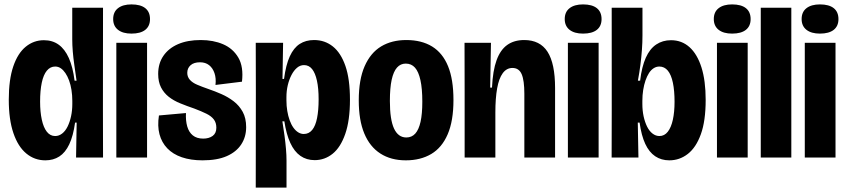

<svg xmlns="http://www.w3.org/2000/svg" viewBox="-20 -723 3883 881"><path d="M188.2 12.7Q138.5 12.7 100.7 -18.7Q62.8 -50 41.6 -112Q20.3 -174 20.3 -265.3Q20.3 -357.8 40.9 -418.3Q61.5 -478.8 98.2 -508.7Q134.8 -538.5 181.5 -538.5Q220.7 -538.5 249.1 -518.1Q277.5 -497.7 295.9 -456.7Q314.3 -415.7 322.2 -352.8H331.3Q326.2 -389.8 321.2 -423.6Q316.3 -457.3 313.9 -487.1Q311.5 -516.8 311.5 -542.7V-687.5H452.7L452.3 -222.7L452.8 0H329L331.8 -160.5H324.5Q316 -99 297.8 -60.8Q279.7 -22.7 252.2 -5Q224.8 12.7 188.2 12.7ZM233.3 -98.8Q250.3 -98.8 265.1 -110.2Q279.8 -121.5 290.1 -142.2Q300.3 -163 306.1 -189.7Q311.8 -216.3 311.8 -245.8V-260Q311.8 -286 308 -310.1Q304.2 -334.2 297 -353.7Q289.8 -373.2 280.1 -387.6Q270.3 -402 258.8 -409.8Q247.2 -417.7 233.2 -417.7Q210.7 -417.7 195 -398.8Q179.3 -379.8 171.7 -343.7Q164 -307.5 164 -256.5Q164 -209.8 171.8 -174Q179.5 -138.2 194.9 -118.5Q210.3 -98.8 233.3 -98.8Z M513.8 0V-526.5H654.8V0ZM583.3 -568.8Q543.6 -568.8 521.5 -586.2Q499.3 -603.7 499.3 -635.5Q499.3 -668.3 521.6 -685.5Q543.8 -702.8 583.3 -702.8Q624.9 -702.8 646.6 -685.6Q668.3 -668.3 668.3 -635.4Q668.3 -603.3 646.6 -586.1Q624.8 -568.8 583.3 -568.8Z M909.2 12.7Q855.2 12.7 814.2 -1.4Q773.3 -15.5 747.6 -42.4Q721.8 -69.3 711.8 -107.1Q701.8 -144.8 709.3 -193.2L833.3 -204.3Q831.5 -169.3 839.1 -142.8Q846.7 -116.3 864.8 -101.7Q883 -87 912.2 -87Q938.8 -87 955.8 -99.3Q972.7 -111.7 972.7 -137Q972.7 -159.8 961.2 -174.9Q949.8 -190 927.2 -201.2Q904.7 -212.3 871.7 -224.8Q837.3 -236.5 807.2 -248.8Q777 -261 754.3 -278.8Q731.7 -296.7 718.8 -322.1Q705.8 -347.5 705.8 -383.5Q705.8 -432 729.8 -466.8Q753.7 -501.7 797.2 -520.5Q840.8 -539.3 901.3 -539.3Q958.8 -539.3 1003.9 -519.9Q1049 -500.5 1073.6 -458.7Q1098.2 -416.8 1090.3 -348.2L968.8 -333.2Q972.2 -364 964.2 -387.3Q956.3 -410.7 939.6 -423.9Q922.8 -437.2 897.7 -437.2Q869.8 -437.2 854.6 -423.8Q839.3 -410.3 839.3 -388.8Q839.3 -370.2 851.2 -356.8Q863.2 -343.3 884.8 -334.2Q906.3 -325 936.5 -314.5Q966 -304.5 996.2 -291.2Q1026.3 -278 1052 -258.4Q1077.7 -238.8 1093.6 -209.9Q1109.5 -181 1109.5 -139.5Q1109.5 -94.8 1086.9 -60.3Q1064.3 -25.8 1020.5 -6.6Q976.7 12.7 909.2 12.7Z M1153.5 137.8 1154 -297.3 1153.5 -526.5H1279L1276.2 -360.8H1283.3Q1291.8 -425.7 1309.8 -464.7Q1327.7 -503.7 1355.5 -521.5Q1383.3 -539.3 1421.2 -539.3Q1470.3 -539.3 1507.2 -509.9Q1544.2 -480.5 1565 -420.3Q1585.8 -360.2 1585.8 -265.7Q1585.8 -170.7 1564.3 -108.8Q1542.8 -46.8 1506.3 -17.5Q1469.8 11.8 1424 11.8Q1386.5 11.8 1358.4 -7.8Q1330.3 -27.5 1312 -67.3Q1293.7 -107.2 1284.8 -166.3L1275.7 -166.2Q1281 -132.7 1285.4 -100.8Q1289.8 -68.8 1292.2 -39.8Q1294.7 -10.7 1294.7 14.5V137.8ZM1373.8 -108.2Q1397.3 -108.2 1412.5 -126.8Q1427.7 -145.3 1434.8 -181.1Q1442 -216.8 1442 -267.2Q1442 -318 1434.3 -352.8Q1426.7 -387.7 1412.1 -406Q1397.5 -424.3 1375 -424.3Q1357.3 -424.3 1342.8 -412Q1328.3 -399.7 1317.5 -378.9Q1306.7 -358.2 1300.5 -332.2Q1294.3 -306.2 1294.3 -277.2V-262.7Q1294.3 -236.5 1298.2 -213.7Q1302 -190.8 1309.1 -171.1Q1316.2 -151.3 1326.3 -137.2Q1336.5 -123 1348.7 -115.6Q1360.8 -108.2 1373.8 -108.2Z M1842 12.7Q1773.7 12.7 1725.2 -18.6Q1676.8 -49.8 1651.5 -110.7Q1626.2 -171.5 1626.2 -262.3Q1626.2 -358 1653.2 -419.3Q1680.2 -480.7 1728.8 -510Q1777.5 -539.3 1844.2 -539.3Q1914.3 -539.3 1962.7 -509.7Q2011 -480 2035.8 -419.5Q2060.7 -359 2060.7 -263.7Q2060.7 -168 2034.2 -106.8Q2007.8 -45.5 1958.8 -16.4Q1909.7 12.7 1842 12.7ZM1844.5 -92.2Q1869.3 -92.2 1885.4 -109.9Q1901.5 -127.7 1909.7 -164Q1917.8 -200.3 1917.8 -256.2Q1917.8 -316.3 1909.2 -355.2Q1900.7 -394 1884.2 -412.6Q1867.7 -431.2 1841.8 -431.2Q1817.8 -431.2 1801.7 -413Q1785.5 -394.8 1777.2 -357Q1769 -319.2 1769 -259.8Q1769 -173.8 1788.1 -133Q1807.2 -92.2 1844.5 -92.2Z M2112 0V-299L2111.5 -526.5H2232.8L2229.2 -321H2237.5Q2241.2 -399.2 2258.6 -446.8Q2276 -494.5 2307.6 -516.9Q2339.2 -539.3 2385.3 -539.3Q2457.8 -539.3 2492.4 -485.4Q2527 -431.5 2527 -319V0H2386V-292.8Q2386 -354 2373.7 -382.6Q2361.3 -411.2 2331.3 -411.2Q2304.5 -411.2 2286.8 -387.1Q2269.2 -363 2261.1 -317.4Q2253 -271.8 2253 -206.8V0Z M2585.8 0V-526.5H2726.8V0ZM2655.3 -568.8Q2615.6 -568.8 2593.5 -586.2Q2571.3 -603.7 2571.3 -635.5Q2571.3 -668.3 2593.6 -685.5Q2615.8 -702.8 2655.3 -702.8Q2696.9 -702.8 2718.6 -685.6Q2740.3 -668.3 2740.3 -635.4Q2740.3 -603.3 2718.6 -586.1Q2696.8 -568.8 2655.3 -568.8Z M3051.2 12.7Q3014.3 12.7 2986.4 -6Q2958.5 -24.7 2940.8 -62.8Q2923 -101 2914.8 -160.5H2906.5L2909.5 0H2786.5L2787 -225L2786.8 -687.5H2928V-559.7Q2928 -528.7 2925.5 -494.6Q2923 -460.5 2918.5 -425.2Q2914 -390 2907 -353H2917.2Q2925 -417 2943.2 -458Q2961.5 -499 2991 -518.8Q3020.5 -538.5 3059 -538.5Q3108.2 -538.5 3143.8 -506.7Q3179.3 -474.8 3198.7 -413.8Q3218 -352.8 3218 -264.5Q3218 -168.2 3195.9 -107.1Q3173.8 -46 3136.1 -16.7Q3098.3 12.7 3051.2 12.7ZM3005.8 -98.8Q3028.8 -98.8 3044.2 -118.5Q3059.7 -138.2 3067.4 -173.6Q3075.2 -209 3075.2 -255.7Q3075.2 -306.7 3067.6 -343.2Q3060 -379.8 3044.4 -398.8Q3028.8 -417.7 3005.3 -417.7Q2991.5 -417.7 2979.3 -409.9Q2967.2 -402.2 2957.9 -387.8Q2948.7 -373.3 2941.9 -353.8Q2935.2 -334.3 2931.3 -310.2Q2927.5 -286.2 2927.5 -260V-245.8Q2927.5 -216 2933.2 -189.3Q2939 -162.7 2949.2 -142Q2959.5 -121.3 2974.2 -110.1Q2988.8 -98.8 3005.8 -98.8Z M3269.8 0V-526.5H3410.8V0ZM3339.3 -568.8Q3299.6 -568.8 3277.5 -586.2Q3255.3 -603.7 3255.3 -635.5Q3255.3 -668.3 3277.6 -685.5Q3299.8 -702.8 3339.3 -702.8Q3380.9 -702.8 3402.6 -685.6Q3424.3 -668.3 3424.3 -635.4Q3424.3 -603.3 3402.6 -586.1Q3380.8 -568.8 3339.3 -568.8Z M3470.8 0V-687.5H3611V0Z M3672.8 0V-526.5H3813.8V0ZM3742.3 -568.8Q3702.6 -568.8 3680.5 -586.2Q3658.3 -603.7 3658.3 -635.5Q3658.3 -668.3 3680.6 -685.5Q3702.8 -702.8 3742.3 -702.8Q3783.9 -702.8 3805.6 -685.6Q3827.3 -668.3 3827.3 -635.4Q3827.3 -603.3 3805.6 -586.1Q3783.8 -568.8 3742.3 -568.8Z"/></svg>

Font: Bricolage Grotesque 96pt ExtraBold SemiCondensed
Style: Regular
Weight: 800
Width: 4
Version: Version 1.001;gftools[0.9.33.dev8+g029e19f]